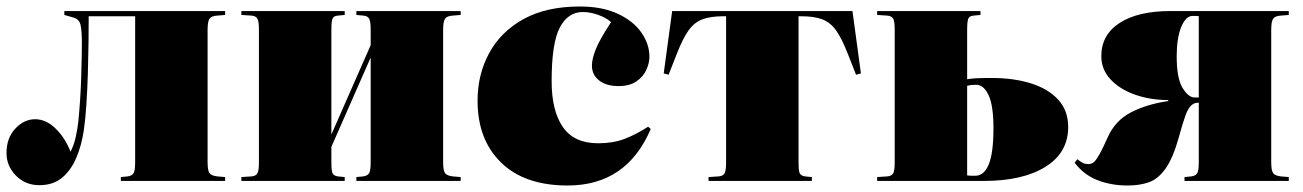

<svg xmlns="http://www.w3.org/2000/svg" viewBox="-20 -557 4012 591"><path d="M101 13Q58 13 29 -16.5Q0 -46 0 -86Q0 -132 27 -161Q54 -190 88 -190Q122 -190 151.5 -161Q181 -132 197 -90Q208 -111 213.5 -137Q219 -163 221 -182Q224 -212 226.5 -248.5Q229 -285 230 -320Q231 -355 231.5 -383.5Q232 -412 232 -425Q232 -462 228 -480Q224 -498 206 -503L178 -511V-523H673V-511L649 -509Q631 -508 625 -499.5Q619 -491 619 -465V-58Q619 -32 625 -24Q631 -16 649 -14L673 -12V0H352V-12L373 -14Q387 -16 391.5 -24.5Q396 -33 396 -58V-507H253Q253 -473 252.5 -427.5Q252 -382 250.5 -332.5Q249 -283 246 -237Q243 -191 238 -156Q231 -109 214.5 -70.5Q198 -32 170.5 -9.5Q143 13 101 13Z M723 0V-12L754 -14Q767 -15 772 -23Q777 -31 777 -57V-466Q777 -492 772 -500Q767 -508 754 -509L723 -511V-523H1041V-511L1020 -509Q1007 -508 1003.5 -499.5Q1000 -491 1000 -465V-143L1121 -418V-465Q1121 -490 1116.5 -499Q1112 -508 1098 -509L1077 -511V-523H1398V-511L1374 -509Q1356 -508 1350 -499.5Q1344 -491 1344 -465V-58Q1344 -32 1350 -24Q1356 -16 1374 -14L1398 -12V0H1077V-12L1098 -14Q1112 -16 1116.5 -24.5Q1121 -33 1121 -58V-380L1000 -105V-58Q1000 -32 1003.5 -24Q1007 -16 1020 -14L1041 -12V0Z M1727 14Q1595 14 1522.5 -56.5Q1450 -127 1450 -247Q1450 -328 1486 -394Q1522 -460 1592 -498.5Q1662 -537 1765 -537Q1834 -537 1882 -514.5Q1930 -492 1954.5 -456.5Q1979 -421 1979 -382Q1979 -363 1969.5 -342Q1960 -321 1939 -306.5Q1918 -292 1884 -292Q1846 -292 1824 -309.5Q1802 -327 1802 -355Q1802 -375 1813.5 -404.5Q1825 -434 1861 -489Q1845 -503 1820.5 -511.5Q1796 -520 1774 -520Q1728 -520 1703 -472Q1678 -424 1678 -307Q1678 -216 1712.5 -166Q1747 -116 1821 -116Q1867 -116 1902.5 -129.5Q1938 -143 1975 -167L1983 -160Q1909 14 1727 14Z M2161 0V-12L2192 -14Q2205 -15 2210 -23Q2215 -31 2215 -57V-507H2208Q2167 -507 2142 -497.5Q2117 -488 2099.5 -463.5Q2082 -439 2064 -393L2038 -327L2023 -331L2049 -523H2604L2630 -331L2615 -327L2589 -393Q2571 -439 2553.5 -463.5Q2536 -488 2511 -497.5Q2486 -507 2445 -507H2438V-58Q2438 -32 2441.5 -24Q2445 -16 2458 -14L2479 -12V0Z M2680 0V-12L2711 -14Q2724 -15 2729 -23Q2734 -31 2734 -57V-466Q2734 -492 2729 -500Q2724 -508 2711 -509L2680 -511V-523H2998V-511L2977 -509Q2964 -508 2960.5 -499.5Q2957 -491 2957 -465V-313Q2966 -315 2983.5 -316Q3001 -317 3033 -317Q3100 -317 3153 -300.5Q3206 -284 3237 -250.5Q3268 -217 3268 -166Q3268 -87 3198 -43.5Q3128 0 3008 0ZM2982 -16Q3009 -16 3023.5 -51Q3038 -86 3038 -162Q3038 -232 3023 -264Q3008 -296 2985 -296Q2975 -296 2970 -295.5Q2965 -295 2957 -293V-17Q2964 -16 2969.5 -16Q2975 -16 2982 -16Z M3451 14Q3400 14 3358 -2.5Q3316 -19 3288 -56L3296 -67Q3305 -60 3312 -56Q3319 -52 3331 -52Q3340 -52 3347 -58Q3354 -64 3364 -81.5Q3374 -99 3390 -135Q3413 -186 3461 -211Q3509 -236 3576 -246V-249Q3521 -249 3474 -265.5Q3427 -282 3398.5 -312.5Q3370 -343 3370 -384Q3370 -450 3426.5 -486.5Q3483 -523 3583 -523H3947V-511L3923 -509Q3905 -508 3899 -499.5Q3893 -491 3893 -465V-58Q3893 -32 3899 -24Q3905 -16 3923 -14L3947 -12V0H3626V-12L3647 -14Q3661 -16 3665.5 -24.5Q3670 -33 3670 -58V-241Q3667 -241 3661.5 -240Q3656 -239 3653 -237Q3639 -229 3629.5 -203Q3620 -177 3609 -136Q3591 -71 3568 -38.5Q3545 -6 3516.5 4Q3488 14 3451 14ZM3657 -257H3670V-507Q3666 -508 3661.5 -508Q3657 -508 3651 -508Q3630 -508 3616 -474Q3602 -440 3602 -384Q3602 -316 3620 -286.5Q3638 -257 3657 -257Z"/></svg>

Font: Literata 72pt Black
Style: Regular
Weight: 900
Designer: Latin by Veronika Burian and Jose Scaglione. Greek by Irene Vlachou. Cyrillic by Vera Evstafieva.
Foundry: TypeTogether
Version: Version 3.002